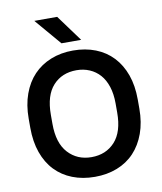

<svg xmlns="http://www.w3.org/2000/svg" viewBox="-98 -988 905 1075"><g transform="rotate(-10 355.0 -450.5)"><path d="M355 9Q285 9 227.5 -13.5Q170 -36 129.5 -78.5Q89 -121 67 -183Q45 -245 45 -324V-376Q45 -454 67.5 -516Q90 -578 130.5 -620.5Q171 -663 228.5 -686Q286 -709 355 -709Q425 -709 482.5 -686.5Q540 -664 580.5 -621Q621 -578 643 -516.5Q665 -455 665 -376V-324Q665 -246 642.5 -184Q620 -122 579.5 -79Q539 -36 481.5 -13.5Q424 9 355 9ZM355 -103Q437 -103 488 -158.5Q539 -214 539 -324V-376Q539 -430 525.5 -471.5Q512 -513 487.5 -540.5Q463 -568 429 -582.5Q395 -597 355 -597Q272 -597 221.5 -541.5Q171 -486 171 -376V-324Q171 -215 222.5 -159Q274 -103 355 -103ZM171 -910H301L411 -760H299Z"/></g></svg>

Font: Retni Sans
Style: Bold
Weight: 700
Designer: Vitaly Kuzmin
Foundry: ParaType Ltd.
Version: Version 1.00;March 2, 2019;FontCreator 11.5.0.2425 64-bit; t